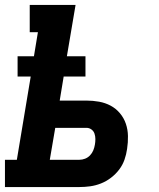

<svg xmlns="http://www.w3.org/2000/svg" viewBox="-21 -755 641 775"><path d="M-1 0V-110H47L103 -446H50V-528H116L132 -625H99V-735H284L249 -528H324V-446H236L220 -349H328Q354 -349 379 -344.5Q404 -340 425.5 -328.5Q447 -317 463 -298Q479 -279 487 -255.5Q495 -232 495.5 -206Q496 -180 492 -154Q489 -132 481.5 -110.5Q474 -89 460 -70.5Q446 -52 427 -37.5Q408 -23 386.5 -14.5Q365 -6 343 -3Q321 0 299 0ZM180 -110H299Q311 -110 322.5 -114.5Q334 -119 342.5 -128Q351 -137 355.5 -148Q360 -159 362 -171Q364 -182 364 -193.5Q364 -205 360.5 -215.5Q357 -226 348 -232.5Q339 -239 328 -239H202Z"/></svg>

Font: Iosevka Etoile XBdObl
Style: Regular
Weight: 800
Italic angle: -9°
Designer: Belleve Invis
Foundry: Belleve Invis
Version: Version 15.5.2; ttfautohint (v1.8.4)